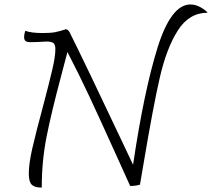

<svg xmlns="http://www.w3.org/2000/svg" viewBox="-20 -825 950 860"><path d="M910 -768Q827 -768 776.5 -688.5Q726 -609 696 -478.5Q666 -348 623 -92L607 2Q588 8 563 8L517 -94Q428 -291 380.5 -392.5Q333 -494 282 -592L256 -493Q211 -325 189 -214.5Q167 -104 167 15H162Q135 15 122 2Q109 -11 109 -48Q109 -91 124.5 -159.5Q140 -228 173 -350Q201 -456 214.5 -514Q228 -572 228 -605Q228 -624 220 -631.5Q212 -639 188 -639Q179 -639 151 -637L116 -636Q103 -636 95.5 -640.5Q88 -645 88 -660Q88 -670 93 -687Q120 -677 172 -677Q207 -677 227.5 -681Q248 -685 275 -694Q285 -694 293 -678Q360 -544 524 -197L576 -87Q625 -417 685.5 -611Q746 -805 833 -805Q857 -805 880 -791.5Q903 -778 910 -768Z"/></svg>

Font: Charmonman
Style: Regular
Weight: 400
Designer: Ekaluck Peanpanawate
Foundry: Cadson Demak Co.,Ltd.
Version: Version 1.000; ttfautohint (v1.6)